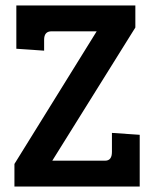

<svg xmlns="http://www.w3.org/2000/svg" viewBox="-20 -685 573 705"><path d="M477 -584 172 -95H366Q391 -95 391 -127V-197L493 -190V0H33V-83L335 -570H169Q142 -570 142 -539V-499L40 -506V-665H477Z"/></svg>

Font: Bree Serif
Style: Regular
Weight: 400
Designer: Veronika Burian, Jos Scaglione
Foundry: TypeTogether
Version: Version 1.001